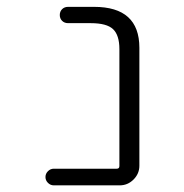

<svg xmlns="http://www.w3.org/2000/svg" viewBox="-20 -565 540 563"><path d="M330.1 -420.9Q330.1 -461.9 311.5 -479.5Q293 -497.1 246.1 -497.1H179.7Q168.9 -497.1 162.1 -503.9Q155.3 -510.7 155.3 -521Q155.3 -531.2 162.1 -538.1Q168.9 -544.9 179.7 -544.9H255.9Q388.7 -544.9 388.7 -424.8V-79.1Q388.7 -55.7 371.6 -38.6Q354.5 -21.5 331.1 -21.5H137.7Q127.9 -21.5 120.6 -28.8Q113.3 -36.1 113.3 -45.9Q113.3 -55.7 120.6 -63Q127.9 -70.3 137.7 -70.3H322.3Q330.1 -70.3 330.1 -78.1Z"/></svg>

Font: Rounded Mgen+ 1m light
Style: Regular
Weight: 200
Designer: [Source Han Sans]
Ryoko NISHIZUKA  (kana & ideographs); Paul D. Hunt (Latin, Greek & Cyrillic); Wenlong ZHANG  (bopomofo
Version: Version 1.059.20150602